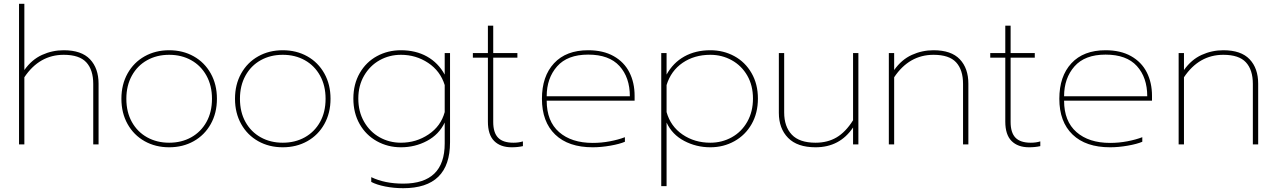

<svg xmlns="http://www.w3.org/2000/svg" viewBox="-20 -759 6707 1009"><path d="M80 -739H108V-391Q147 -446 201 -470.5Q255 -495 315 -495Q408 -495 453 -447.5Q498 -400 498 -319V0H470V-318Q470 -392 433.5 -431.5Q397 -471 315 -471Q187 -471 108 -353V0H80Z M618 -240Q618 -315 650.5 -373Q683 -431 740 -463Q797 -495 869 -495Q941 -495 998 -463Q1055 -431 1087.5 -373Q1120 -315 1120 -240Q1120 -165 1087.5 -107Q1055 -49 998 -17Q941 15 869 15Q797 15 740 -17Q683 -49 650.5 -107Q618 -165 618 -240ZM1094 -240Q1094 -309 1065 -361.5Q1036 -414 985 -442.5Q934 -471 869 -471Q804 -471 753 -442.5Q702 -414 673 -361.5Q644 -309 644 -240Q644 -170 673 -118Q702 -66 753 -37.5Q804 -9 869 -9Q934 -9 985 -37.5Q1036 -66 1065 -118Q1094 -170 1094 -240Z M1215 -240Q1215 -315 1247.5 -373Q1280 -431 1337 -463Q1394 -495 1466 -495Q1538 -495 1595 -463Q1652 -431 1684.5 -373Q1717 -315 1717 -240Q1717 -165 1684.5 -107Q1652 -49 1595 -17Q1538 15 1466 15Q1394 15 1337 -17Q1280 -49 1247.5 -107Q1215 -165 1215 -240ZM1691 -240Q1691 -309 1662 -361.5Q1633 -414 1582 -442.5Q1531 -471 1466 -471Q1401 -471 1350 -442.5Q1299 -414 1270 -361.5Q1241 -309 1241 -240Q1241 -170 1270 -118Q1299 -66 1350 -37.5Q1401 -9 1466 -9Q1531 -9 1582 -37.5Q1633 -66 1662 -118Q1691 -170 1691 -240Z M1931 197V172Q2002 206 2099 206Q2317 206 2317 -5V-115Q2287 -52 2224 -18.5Q2161 15 2087 15Q2018 15 1960.5 -17Q1903 -49 1870 -107Q1837 -165 1837 -241Q1837 -317 1870.5 -375Q1904 -433 1961 -464Q2018 -495 2087 -495Q2165 -495 2224 -462Q2283 -429 2317 -367V-480H2345V-11Q2345 230 2099 230Q2050 230 2004.5 221Q1959 212 1931 197ZM2317 -170V-312Q2294 -386 2230 -428.5Q2166 -471 2087 -471Q2026 -471 1975 -442.5Q1924 -414 1893.5 -361.5Q1863 -309 1863 -241Q1863 -172 1893.5 -119Q1924 -66 1975 -37.5Q2026 -9 2087 -9Q2167 -9 2232 -52.5Q2297 -96 2317 -170Z M2544 -120V-456H2465V-480H2544V-624H2572V-480H2699V-456H2572V-118Q2572 -62 2597.5 -35.5Q2623 -9 2678 -9Q2706 -9 2728 -16V9Q2701 15 2669 15Q2610 15 2577 -18Q2544 -51 2544 -120Z M2828 -240Q2828 -358 2891.5 -426.5Q2955 -495 3071 -495Q3150 -495 3205 -464Q3260 -433 3287.5 -379Q3315 -325 3315 -255V-230H2853Q2853 -122 2918 -65Q2983 -8 3095 -8Q3141 -8 3185.5 -16.5Q3230 -25 3264 -38V-14Q3236 -2 3187.5 6.5Q3139 15 3095 15Q2967 15 2897.5 -52Q2828 -119 2828 -240ZM3290 -253Q3290 -352 3235.5 -412Q3181 -472 3071 -472Q2962 -472 2907.5 -410Q2853 -348 2853 -253Z M3455 -480H3483V-367Q3517 -429 3576 -462Q3635 -495 3713 -495Q3782 -495 3839 -464Q3896 -433 3929.5 -375Q3963 -317 3963 -241Q3963 -165 3930 -107Q3897 -49 3839.5 -17Q3782 15 3713 15Q3639 15 3575.5 -18.5Q3512 -52 3483 -115V219H3455ZM3937 -241Q3937 -310 3907 -362Q3877 -414 3825.5 -442.5Q3774 -471 3713 -471Q3629 -471 3567.5 -429Q3506 -387 3483 -312V-170Q3504 -95 3567 -52Q3630 -9 3713 -9Q3774 -9 3825.5 -37.5Q3877 -66 3907 -119Q3937 -172 3937 -241Z M4073 -166V-480H4101V-168Q4101 -94 4141 -51.5Q4181 -9 4266 -9Q4329 -9 4376.5 -37Q4424 -65 4463 -127V-480H4491V0H4463V-89Q4393 15 4266 15Q4170 15 4121.5 -34.5Q4073 -84 4073 -166Z M4651 -480H4679V-391Q4718 -446 4772 -470.5Q4826 -495 4886 -495Q4979 -495 5024 -447.5Q5069 -400 5069 -319V0H5041V-318Q5041 -392 5004.5 -431.5Q4968 -471 4886 -471Q4758 -471 4679 -353V0H4651Z M5263 -120V-456H5184V-480H5263V-624H5291V-480H5418V-456H5291V-118Q5291 -62 5316.5 -35.5Q5342 -9 5397 -9Q5425 -9 5447 -16V9Q5420 15 5388 15Q5329 15 5296 -18Q5263 -51 5263 -120Z M5547 -240Q5547 -358 5610.5 -426.5Q5674 -495 5790 -495Q5869 -495 5924 -464Q5979 -433 6006.5 -379Q6034 -325 6034 -255V-230H5572Q5572 -122 5637 -65Q5702 -8 5814 -8Q5860 -8 5904.5 -16.5Q5949 -25 5983 -38V-14Q5955 -2 5906.5 6.5Q5858 15 5814 15Q5686 15 5616.5 -52Q5547 -119 5547 -240ZM6009 -253Q6009 -352 5954.5 -412Q5900 -472 5790 -472Q5681 -472 5626.5 -410Q5572 -348 5572 -253Z M6174 -480H6202V-391Q6241 -446 6295 -470.5Q6349 -495 6409 -495Q6502 -495 6547 -447.5Q6592 -400 6592 -319V0H6564V-318Q6564 -392 6527.5 -431.5Q6491 -471 6409 -471Q6281 -471 6202 -353V0H6174Z"/></svg>

Font: Prompt Thin
Style: Regular
Weight: 250
Designer: Katatrad Team
Foundry: CadsonDemak
Version: Version 1.001